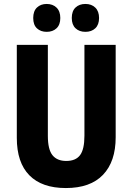

<svg xmlns="http://www.w3.org/2000/svg" viewBox="-20 -941 669 971"><path d="M565 -247Q565 -124 501 -57Q437 10 313 10Q192 10 128.5 -54.5Q65 -119 65 -244V-714H222V-254Q222 -185 245.5 -156Q269 -127 315 -127Q363 -127 385 -156.5Q407 -186 407 -255V-714H565ZM148 -850Q148 -885 167 -903Q186 -921 216 -921Q247 -921 266 -902.5Q285 -884 285 -850Q285 -816 266 -798Q247 -780 216 -780Q186 -780 167 -797.5Q148 -815 148 -850ZM343 -850Q343 -885 362 -903Q381 -921 412 -921Q443 -921 462 -902.5Q481 -884 481 -850Q481 -816 462 -798Q443 -780 412 -780Q381 -780 362 -798Q343 -816 343 -850Z"/></svg>

Font: Noto Sans Thai Cond ExtBd
Style: Regular
Weight: 800
Width: 3
Designer: Monotype Design Team
Foundry: Monotype Imaging Inc.
Version: Version 2.002; ttfautohint (v1.8.4.7-5d5b)